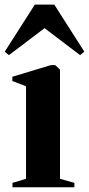

<svg xmlns="http://www.w3.org/2000/svg" viewBox="-40 -788 375 808"><path d="M12.5 0V-18.5L69.5 -35.5V-425L12 -447V-465L174 -514H192.5L212.5 -495V-35.5L273 -18.5V0ZM-2.5 -556 -20 -570.5 106.5 -768.5H188.5L315 -570.5L297 -556L147.5 -669.5Z"/></svg>

Font: Merriweather 144pt
Style: Bold
Weight: 700
Version: Version 2.100